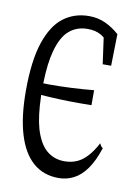

<svg xmlns="http://www.w3.org/2000/svg" viewBox="-72 -578 492 690"><g transform="rotate(10 174.0 -233.0)"><path d="M20 -225.1Q20 -334 42.2 -401.1Q64.5 -468.3 104.2 -498.5Q144 -528.8 197.8 -528.8Q230 -528.8 257.1 -516.4Q284.2 -503.9 308.6 -482.4Q307.6 -419.9 306.2 -366.7Q306.2 -366.7 275.4 -366.7Q269 -409.7 262.2 -461.9Q254.4 -468.3 248 -471.7Q228.5 -482.4 200.2 -482.4Q161.6 -482.4 133.8 -459Q106 -435.5 91.3 -380.9Q79.1 -336.4 77.1 -267.1Q77.1 -267.1 77.1 -262.2Q77.1 -262.2 100.6 -261.7Q180.7 -261.7 261.2 -269.5Q261.2 -237.3 261.2 -214.8Q216.3 -214.4 216.3 -214.4Q146.5 -214.4 76.7 -219.7Q76.7 -214.4 77.1 -214.8Q79.1 -143.1 91.8 -98.1Q107.4 -45.9 134.8 -22.7Q162.1 0.5 200.2 0.5Q225.1 0.5 246.1 -8.8Q285.2 -26.4 315.9 -85.4Q321.8 -72.8 328.1 -69.8Q312 -20.5 291 8.5Q270 37.6 244.4 50.5Q218.8 63.5 189.9 63.5Q134.3 63.5 96.4 30.3Q58.6 -2.9 39.3 -67.1Q20 -131.3 20 -225.1Z"/></g></svg>

Font: Scarab Serif
Style: Light
Weight: 300
Designer: John Roberts
Foundry: Scarab
Version: 1.0